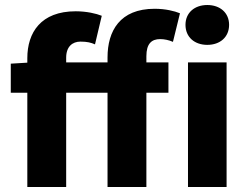

<svg xmlns="http://www.w3.org/2000/svg" viewBox="-20 -746 987 766"><path d="M409 0H564V-376H652V-497H564V-522C564 -572 585 -590 619 -590C636 -590 654 -586 670 -579L698 -693C676 -702 640 -711 597 -711C458 -711 409 -622 409 -517V-497H244V-516C244 -560 269 -580 301 -580C328 -580 343 -576 359 -569L386 -683C364 -692 325 -701 282 -701C143 -701 89 -616 89 -514V-496L23 -492V-376H89V0H244V-376H409ZM730 0H884V-497H730ZM807 -567C858 -567 894 -598 894 -647C894 -695 858 -726 807 -726C756 -726 720 -695 720 -647C720 -598 756 -567 807 -567Z"/></svg>

Font: DAIFUKU Sans
Style: Bold
Weight: 700
Designer: Original font ‘Source Han Sans JP’ : Paul D. Hunt
Foundry: Daifuku
Version: Version 1.000